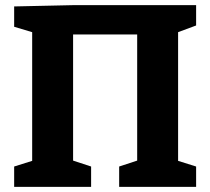

<svg xmlns="http://www.w3.org/2000/svg" viewBox="-20 -726 816 746"><path d="M742 -627 672 -601V-101L742 -79V0H443V-79L513 -102V-592H264V-102L334 -79V0H35V-79L105 -101V-601L35 -622V-701L264 -706H742Z"/></svg>

Font: Bitter Pro OGT
Style: Bold
Weight: 700
Designer: Sol Matas, and Bitter project Authors
Foundry: Sol Matas
Version: Version 2.110